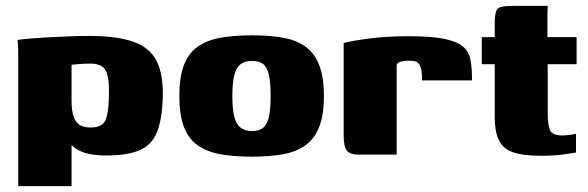

<svg xmlns="http://www.w3.org/2000/svg" viewBox="-20 -525 1998 652"><path d="M42 107V-325Q42 -348 41.5 -366.5Q41 -385 39 -389Q48 -391 75.5 -393.5Q103 -396 140 -398Q177 -400 214 -401.5Q251 -403 280 -403Q378 -403 433.5 -383Q489 -363 511.5 -318.5Q534 -274 533 -200Q531 -123 514 -78.5Q497 -34 455.5 -15.5Q414 3 340 3Q296 3 268 -6Q240 -15 224 -31.5Q208 -48 198 -69L223 -77V107ZM288 -92Q330 -92 340 -121Q350 -150 350 -210Q351 -265 338 -287Q325 -309 287 -309Q277 -309 265.5 -308.5Q254 -308 243 -307Q232 -306 223 -305V-184Q223 -146 231 -126Q239 -106 253.5 -99Q268 -92 288 -92Z M836 7Q773 7 727 -1.5Q681 -10 650 -32.5Q619 -55 604 -95.5Q589 -136 589 -199Q589 -262 604 -302.5Q619 -343 650 -365.5Q681 -388 727 -396.5Q773 -405 836 -405Q898 -405 943.5 -396.5Q989 -388 1019 -365.5Q1049 -343 1064.5 -302.5Q1080 -262 1080 -199Q1080 -136 1064.5 -95.5Q1049 -55 1018.5 -32.5Q988 -10 942.5 -1.5Q897 7 836 7ZM836 -80Q859 -80 872.5 -90Q886 -100 892.5 -125.5Q899 -151 899 -199Q899 -247 892.5 -273Q886 -299 872.5 -308.5Q859 -318 836 -318Q814 -318 799 -308.5Q784 -299 776.5 -273Q769 -247 769 -199Q769 -151 776.5 -125.5Q784 -100 799 -90Q814 -80 836 -80Z M1327 0H1195Q1170 0 1158.5 -13Q1147 -26 1147 -64V-379Q1177 -387 1236.5 -394.5Q1296 -402 1366 -402Q1443 -402 1486.5 -393.5Q1530 -385 1551 -368Q1572 -351 1577.5 -322.5Q1583 -294 1583 -252H1413V-266Q1412 -291 1406 -302.5Q1400 -314 1390.5 -316.5Q1381 -319 1370 -319Q1354 -319 1342 -316Q1330 -313 1327 -305Z M1818 4Q1756 4 1722 -8Q1688 -20 1674 -49Q1660 -78 1660 -129V-307H1616V-399H1660V-442Q1660 -471 1664 -484.5Q1668 -498 1681.5 -501.5Q1695 -505 1723 -505H1840Q1840 -500 1839.5 -494Q1839 -488 1839 -481V-399H1938V-307H1840V-142Q1840 -102 1847.5 -83.5Q1855 -65 1890 -65Q1899 -65 1914.5 -67Q1930 -69 1936 -71V-7Q1929 -6 1897 -1Q1865 4 1818 4Z"/></svg>

Font: Genos ExtraBold
Style: Regular
Weight: 800
Designer: Robert E. Leuschke
Foundry: Robert E. Leuschke
Version: Version 1.010